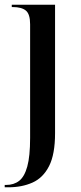

<svg xmlns="http://www.w3.org/2000/svg" viewBox="-28 -556 343 816"><path d="M-8 240V230H-2Q31 230 53.5 212.5Q76 195 88 151.5Q100 108 100 30V-453Q100 -496 82 -511Q64 -526 26 -526H22V-536H206V10Q206 100 180.5 150Q155 200 110 220Q65 240 8 240Z"/></svg>

Font: Noto Serif Display SemiCondensed Medium
Style: Regular
Weight: 500
Width: 4
Designer: Monotype Design Team
Foundry: Monotype Imaging Inc.
Version: Version 2.009